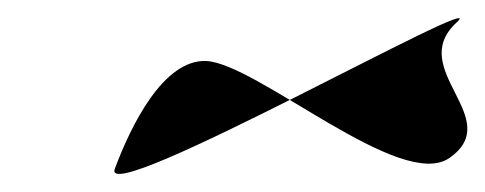

<svg xmlns="http://www.w3.org/2000/svg" viewBox="-20 -490 541 214"><path d="M108 -302C90 -255 535 -507 489 -465C432 -413 544 -358 481 -314C427 -276 267 -419 210 -422C162 -424 126 -350 108 -302Z"/></svg>

Font: Interstorm
Style: Obl
Weight: 400
Version: Version 0.7